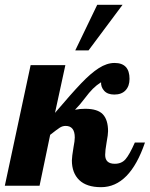

<svg xmlns="http://www.w3.org/2000/svg" viewBox="-58 -770 621 796"><path d="M270.5 -23.5C290.8 -3.8 321 6 361 6C440.3 6 501 -55.7 543 -179H501C486.3 -145.7 473.5 -122.7 462.5 -110C451.5 -97.3 436.7 -91 418 -91C391.3 -91 378 -103.3 378 -128C378 -140 380 -157.3 384 -180C388 -201.3 390 -216.7 390 -226C390 -257.3 382.8 -280.7 368.5 -296C354.2 -311.3 329.7 -319 295 -319C280.3 -319 266.3 -317.7 253 -315C266.3 -328.3 280 -344.3 294 -363C306 -379 317 -392 327 -402C337 -412 348.3 -421 361 -429C360.3 -415.7 364.7 -403.8 374 -393.5C383.3 -383.2 397.3 -378 416 -378C436 -378 451.5 -383.8 462.5 -395.5C473.5 -407.2 479 -423 479 -443C479 -487 458.3 -509 417 -509C395.7 -509 373.8 -501.8 351.5 -487.5C329.2 -473.2 304.7 -452 278 -424C251.3 -396 215.3 -355.3 170 -302L213 -500H69L-38 0H106L150 -211C168.7 -225.7 181.8 -235.5 189.5 -240.5C197.2 -245.5 205.3 -248 214 -248C239.3 -248 252 -232 252 -200C252 -190.7 250.3 -177.7 247 -161C242.3 -133 240 -114.3 240 -105C240 -70.3 250.2 -43.2 270.5 -23.5ZM345 -750 254 -561H309L450 -750Z"/></svg>

Font: DonutKreme
Style: Regular
Weight: 400
Designer: Impallari Type
Foundry: Impallari Type
Version: Version 2.100